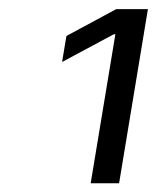

<svg xmlns="http://www.w3.org/2000/svg" viewBox="-20 -848 351 429"><path d="M310.5 -827.6 246.1 -438.5H182.6L237.8 -771.5H234.4L118.7 -709.5L128.4 -767.6L239.7 -827.6Z"/></svg>

Font: Inter 18pt Light
Style: Italic
Weight: 300
Italic angle: -9.3988°
Designer: Rasmus Andersson
Foundry: rsms
Version: Version 4.001;git-66647c0bb